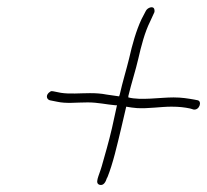

<svg xmlns="http://www.w3.org/2000/svg" viewBox="-20 -610 582 540"><path d="M121 -352C108 -344 110 -331 120 -328L140 -324C167 -318 193 -322 227 -322C255 -322 280 -316 304 -314H309L295 -250C286 -211 275 -174 266 -142C258 -114 245 -94 261 -90C271 -88 277 -97 281 -110L282 -111C298 -151 309 -200 321 -250L335 -310C345 -308 354 -307 365 -306C396 -304 432 -310 462 -310C485 -310 499 -308 514 -305C517 -304 522 -303 524 -302C541 -299 549 -325 536 -328L526 -330C508 -333 492 -336 468 -336C430 -336 376 -327 341 -336V-340C349 -374 362 -414 369 -445C377 -480 387 -519 402 -549L413 -573C415 -576 415 -580 414 -584C411 -595 394 -588 390 -579L378 -556C363 -524 352 -485 343 -445C336 -416 324 -377 317 -345L315 -339L280 -344C265 -347 250 -348 233 -348C205 -348 176 -345 151 -349L131 -353C126 -354 123 -354 121 -352ZM365 -306H366ZM542 -312Z"/></svg>

Font: Stray Cat
Style: LtObl
Weight: 300
Version: Version 1.0